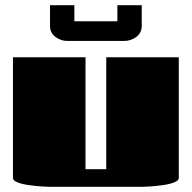

<svg xmlns="http://www.w3.org/2000/svg" viewBox="-20 -721 740 741"><path d="M30 -500H310V-68H390V-500H670V-34Q670 -24 652 -17Q634 -10 608.5 -6.5Q583 -3 560.5 -1.5Q538 0 530 0H170Q162 0 139.5 -1.5Q117 -3 91.5 -6.5Q66 -10 48 -17Q30 -24 30 -34ZM173 -701H267V-639H433V-701H527V-621Q527 -594 506 -578.5Q485 -563 460 -563H240Q215 -563 194 -578.5Q173 -594 173 -621Z"/></svg>

Font: Gajraj One
Style: Regular
Weight: 400
Designer: Saurabh Sharma
Foundry: Saurabh Sharma
Version: Version 1.000